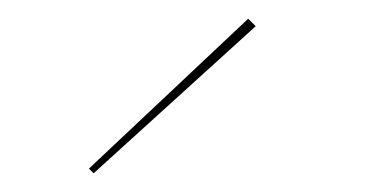

<svg xmlns="http://www.w3.org/2000/svg" viewBox="-20 -720 393 205"><path d="M253 -692 245 -700 75 -540 80 -535Z"/></svg>

Font: Jost Thin
Style: Regular
Weight: 250
Version: Version 3.710